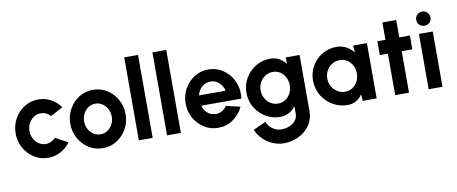

<svg xmlns="http://www.w3.org/2000/svg" viewBox="-80 -1105 4065 1709"><g transform="rotate(-10 1952.0 -250.0)"><path d="M368 -152 480 -91Q445.5 -44 393.5 -15.5Q341.5 13 280 13Q211 13 154.2 -22.5Q97.5 -58 63.8 -117.8Q30 -177.5 30 -250Q30 -323 63.8 -383Q97.5 -443 154.2 -478.5Q211 -514 280 -514Q341.5 -514 393.5 -485.5Q445.5 -457 480 -409L368 -348.5Q331.5 -389 280 -389Q244.5 -389 216.2 -369.8Q188 -350.5 171.5 -318.8Q155 -287 155 -250Q155 -213 171.5 -181.5Q188 -150 216.5 -131Q245 -112 280 -112Q305 -112 328 -122.8Q351 -133.5 368 -152Z M774 13Q705 13 648.2 -22.5Q591.5 -58 557.8 -117.8Q524 -177.5 524 -250Q524 -323 557.8 -383Q591.5 -443 648.2 -478.5Q705 -514 774 -514Q843 -514 899.8 -478.5Q956.5 -443 990.2 -383Q1024 -323 1024 -250Q1024 -177.5 990.2 -117.8Q956.5 -58 899.8 -22.5Q843 13 774 13ZM774 -112Q809.5 -112 837.8 -131Q866 -150 882.5 -181.5Q899 -213 899 -250Q899 -288 882 -319.8Q865 -351.5 836.8 -370.2Q808.5 -389 774 -389Q738.5 -389 710.2 -369.8Q682 -350.5 665.5 -319Q649 -287.5 649 -250Q649 -211 666 -179.8Q683 -148.5 711.5 -130.2Q740 -112 774 -112Z M1099.5 0V-750H1224.5V0Z M1354.5 0V-750H1479.5V0Z M1816.5 13Q1747.5 13 1690.8 -22.5Q1634 -58 1600.2 -117.8Q1566.5 -177.5 1566.5 -250.5Q1566.5 -323 1600.2 -383Q1634 -443 1690.8 -478.5Q1747.5 -514 1816.5 -514Q1875 -514 1923.8 -489Q1972.5 -464 2006.8 -421Q2041 -378 2056.2 -323Q2071.5 -268 2062.5 -207.5H1701Q1710.5 -167 1740.8 -139.8Q1771 -112.5 1816.5 -112Q1847 -111.5 1872.8 -126.5Q1898.5 -141.5 1915.5 -167.5L2043 -138Q2012.5 -71.5 1952 -29.2Q1891.5 13 1816.5 13ZM1696.5 -301H1937Q1927.5 -345 1894 -375Q1860.5 -405 1816.5 -405Q1772.5 -405 1739.2 -375.2Q1706 -345.5 1696.5 -301Z M2516 -500H2640.5V9Q2640.5 81.5 2602.2 135.8Q2564 190 2501.8 220Q2439.5 250 2367 250Q2314.5 250 2266 228.8Q2217.5 207.5 2180.2 170.2Q2143 133 2123 85.5L2237 33.5Q2252.5 74.5 2289 99.5Q2325.5 124.5 2367 124.5Q2405 124.5 2439 110.8Q2473 97 2494.5 71.2Q2516 45.5 2516 9V-59Q2492 -27 2457 -7Q2422 13 2376 13Q2322.5 13 2275.2 -7.5Q2228 -28 2192.2 -64.2Q2156.5 -100.5 2136.2 -148Q2116 -195.5 2116 -250Q2116 -322.5 2151.2 -382.2Q2186.5 -442 2245.5 -477.5Q2304.5 -513 2376 -513Q2422 -513 2457 -493.2Q2492 -473.5 2516 -441ZM2378 -107Q2415.5 -107 2444.8 -126.5Q2474 -146 2490.8 -178.5Q2507.5 -211 2507.5 -250Q2507.5 -289.5 2490.8 -322Q2474 -354.5 2444.5 -373.8Q2415 -393 2378 -393Q2341 -393 2310.5 -373.8Q2280 -354.5 2262 -322Q2244 -289.5 2244 -250Q2244 -210.5 2262.2 -178Q2280.5 -145.5 2310.8 -126.2Q2341 -107 2378 -107Z M3124 -500H3249V0H3123.5L3118 -60Q3097.5 -27 3064.2 -7Q3031 13 2986.5 13Q2930.5 13 2882 -7.8Q2833.5 -28.5 2796.8 -65.5Q2760 -102.5 2739.2 -151.2Q2718.5 -200 2718.5 -255.5Q2718.5 -327 2753 -385.8Q2787.5 -444.5 2845.8 -479.2Q2904 -514 2975.5 -514Q3024.5 -514 3063.2 -492.2Q3102 -470.5 3129.5 -437.5ZM2983 -107Q3021 -107 3050.8 -126.2Q3080.5 -145.5 3097.2 -178Q3114 -210.5 3114 -250Q3114 -290 3097 -322.5Q3080 -355 3050.5 -374Q3021 -393 2983 -393Q2945 -393 2914 -373.8Q2883 -354.5 2864.8 -322Q2846.5 -289.5 2846.5 -250Q2846.5 -210 2865.2 -177.8Q2884 -145.5 2915 -126.2Q2946 -107 2983 -107Z M3637.5 -375H3541.5V0H3416.5V-375H3343.5V-500H3416.5V-657H3541.5V-500H3637.5Z M3719 -500H3844V0H3719ZM3782 -563Q3754.5 -563 3735.8 -581.2Q3717 -599.5 3717 -627Q3717 -654 3735.8 -672.5Q3754.5 -691 3782 -691Q3808.5 -691 3827.2 -672.5Q3846 -654 3846 -627Q3846 -599.5 3827.5 -581.2Q3809 -563 3782 -563Z"/></g></svg>

Font: Urbanist
Style: Bold
Weight: 700
Designer: Corey Hu
Foundry: Corey Hu
Version: Version 1.330; ttfautohint (v1.8.4.7-5d5b)